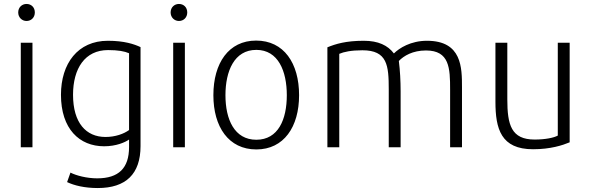

<svg xmlns="http://www.w3.org/2000/svg" viewBox="-20 -744 2990 970"><path d="M144 0V-528H85V0ZM114 -638C138 -638 156 -656 156 -681C156 -707 138 -724 114 -724C91 -724 72 -707 72 -681C72 -656 91 -638 114 -638Z M506 -5C567 -5 612 -25 632 -39V-1C632 105 580 157 471 157C419 157 365 143 336 128L319 176C355 193 407 206 474 206C616 206 690 135 690 -6V-506C658 -521 608 -538 525 -538C373 -538 288 -423 288 -265C288 -93 381 -5 506 -5ZM349 -265C349 -398 409 -491 526 -491C577 -491 609 -485 632 -475V-87C606 -68 563 -52 513 -52C415 -52 349 -123 349 -265Z M914 0V-528H855V0ZM884 -638C908 -638 926 -656 926 -681C926 -707 908 -724 884 -724C861 -724 842 -707 842 -681C842 -656 861 -638 884 -638Z M1275 11C1414 11 1491 -103 1491 -263C1491 -425 1414 -539 1274 -539C1135 -539 1058 -425 1058 -263C1058 -103 1135 11 1275 11ZM1275 -492C1386 -492 1429 -384 1429 -263C1429 -141 1386 -38 1275 -38C1164 -38 1119 -141 1119 -263C1119 -384 1163 -492 1275 -492Z M1694 0V-472C1717 -482 1754 -490 1811 -490C1937 -490 1944 -413 1944 -293V0H2004V-282C2004 -334 2001 -389 1995 -436C2020 -462 2065 -489 2132 -489C2251 -489 2254 -400 2254 -291V0H2314V-302C2314 -402 2314 -538 2137 -538C2055 -538 1997 -501 1970 -474C1939 -515 1891 -538 1818 -538C1727 -538 1676 -522 1634 -505V0Z M2483 -528V-230C2483 -93 2511 10 2673 10C2761 10 2822 -10 2858 -25V-528H2798V-59C2778 -48 2735 -39 2681 -39C2563 -39 2543 -113 2543 -242V-528Z"/></svg>

Font: Repo Light
Style: Regular
Weight: 300
Designer: Stefan Peev
Foundry: Context Ltd
Version: Version 001.502